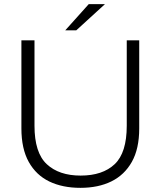

<svg xmlns="http://www.w3.org/2000/svg" viewBox="-20 -894 773 924"><path d="M367 10Q281 10 217.5 -20.5Q154 -51 118.5 -114.5Q83 -178 83 -276V-700H146V-289Q146 -159 205 -104Q264 -49 368 -49Q474 -49 532 -104Q590 -159 590 -289V-700H650V-276Q650 -178 614.5 -115Q579 -52 516 -21Q453 10 367 10ZM294 -748 407 -874H485L347 -748Z"/></svg>

Font: REM ExtraLight
Style: Regular
Weight: 250
Designer: Octavio Pardo
Foundry: Ashler Design
Version: Version 1.005;gftools[0.9.28]